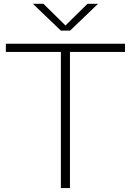

<svg xmlns="http://www.w3.org/2000/svg" viewBox="-20 -964 670 984"><path d="M292 0V-698H10V-740H620.5V-698H338.5V0ZM292 -807 148.5 -944.5H202.5L315.5 -833.5L428.5 -944.5H482.5L339 -807Z"/></svg>

Font: Encode Sans Expanded Expanded ExtraLight
Style: Regular
Weight: 200
Width: 7
Designer: Multiple Designers
Foundry: Impallari Type
Version: Version 3.000; ttfautohint (v1.8.3) -l 8 -r 50 -G 200 -x 14 